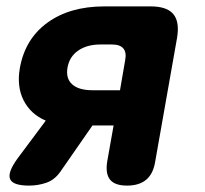

<svg xmlns="http://www.w3.org/2000/svg" viewBox="-20 -570 640 600"><path d="M71 10Q20 10 11.5 -10.5Q3 -31 35 -75L123 -193Q76 -213 54 -256Q32 -299 42 -357Q58 -448 128 -499Q198 -550 306 -550H451Q502 -550 522 -525.5Q542 -501 533 -450L465 -65Q459 -27 437 -8.5Q415 10 377 10Q339 10 324 -8.5Q309 -27 315 -65L335 -178H269L169 -34Q151 -8 125 1Q99 10 71 10ZM371 -381Q376 -406 365.5 -418.5Q355 -431 330 -431H294Q252 -431 224.5 -412Q197 -393 191 -359Q185 -325 205.5 -306.5Q226 -288 269 -288H355Z"/></svg>

Font: Maple Mono NL ExtraBold
Style: Italic
Weight: 800
Italic angle: -10°
Monospace: yes
Designer: subframe7536
Version: Version 7.000